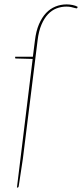

<svg xmlns="http://www.w3.org/2000/svg" viewBox="-20 -727 373 873"><path d="M84 -5 65 120Q64 124 62.2 125Q60.5 126 59 126H57L128.5 -459L54 -461Q47 -461 49 -465V-469H129.5L139 -544Q144 -586 157.2 -616.8Q170.5 -647.5 189.2 -667.5Q208 -687.5 232 -697.2Q256 -707 283 -707Q296.5 -707 310.2 -704.2Q324 -701.5 333 -696L332 -692Q331 -688.5 327.5 -689Q324 -689.5 318 -691.2Q312 -693 303 -695Q294 -697 282 -697Q258.5 -697 237 -688.8Q215.5 -680.5 198.2 -662.2Q181 -644 168.5 -614.8Q156 -585.5 151 -544Z"/></svg>

Font: Lato Hairline
Style: Italic
Weight: 100
Italic angle: -7°
Designer: Lukasz Dziedzic
Foundry: tyPoland Lukasz Dziedzic
Version: Version 2.007; 2014-02-27